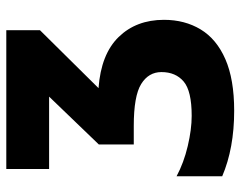

<svg xmlns="http://www.w3.org/2000/svg" viewBox="-97 -657 764 610"><g transform="rotate(-90 285.0 -352.0)"><path d="M494 -714V-607L310 -421Q418 -413 472.5 -357Q527 -301 527 -213Q527 -147 496.5 -96.5Q466 -46 402 -18Q338 10 238 10Q119 10 30 -28V-173Q73 -150 126 -137.5Q179 -125 222 -125Q301 -125 331 -150.5Q361 -176 361 -221Q361 -262 323 -285.5Q285 -309 190 -309H131V-420L283 -578H53V-714Z"/></g></svg>

Font: Noto Sans SemiCondensed ExtraBold
Style: Regular
Weight: 800
Width: 4
Designer: Monotype Design Team
Foundry: Monotype Imaging Inc.
Version: Version 2.013; ttfautohint (v1.8.4.7-5d5b)